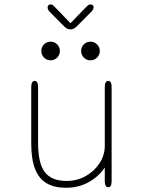

<svg xmlns="http://www.w3.org/2000/svg" viewBox="-20 -854 659 885"><path d="M140 -481Q155.5 -481 155.5 -452.5V-197Q155.5 -101 186.5 -60.5Q217.5 -20 287 -20Q336 -20 375.8 -42.8Q415.5 -65.5 439.2 -102.2Q463 -139 463 -181V-452.5Q463 -481 479 -481Q494.5 -481 494.5 -452.5V-19.5Q494.5 9 479 9Q463 9 463 -19.5V-82Q436.5 -41.5 389.8 -15Q343 11.5 283.5 11.5Q230.5 11.5 195 -9.2Q159.5 -30 141.8 -75Q124 -120 124 -192.5V-452.5Q124 -481 140 -481ZM213 -576Q195.5 -576 183 -588.5Q170.5 -601 170.5 -619Q170.5 -637 183 -649.5Q195.5 -662 213 -662Q231 -662 243.5 -649.5Q256 -637 256 -619Q256 -601 243.5 -588.5Q231 -576 213 -576ZM397 -576Q379 -576 366.5 -588.5Q354 -601 354 -619Q354 -637 366.5 -649.5Q379 -662 397 -662Q414.5 -662 427.2 -649.5Q440 -637 440 -619Q440 -601 427.2 -588.5Q414.5 -576 397 -576ZM399.5 -798.5 334.5 -733Q326.5 -725 319.5 -721.8Q312.5 -718.5 304.5 -718.5Q297 -718.5 290 -721.8Q283 -725 275 -733L210 -798.5Q199.5 -809 199.5 -820Q199.5 -826 203 -829.8Q206.5 -833.5 212.5 -833.5Q219.5 -833.5 223.8 -830.2Q228 -827 235.5 -819L305 -747L374 -818.5Q381.5 -826.5 386 -830Q390.5 -833.5 397 -833.5Q403.5 -833.5 407.5 -830Q411.5 -826.5 411.5 -821Q411.5 -810.5 399.5 -798.5Z"/></svg>

Font: Sono ExtraLight Monospace ExtraLight
Style: Regular
Weight: 250
Version: Version 2.112